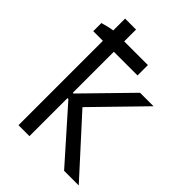

<svg xmlns="http://www.w3.org/2000/svg" viewBox="-210 -819 917 917"><g transform="rotate(45 248.5 -360.0)"><path d="M85 0H159V-257H165L393 0H492L240 -277L477 -520H386L164 -293H159V-570H319V-640H159V-720H85V-640C64 -637 40 -631 20 -625V-570H85Z"/></g></svg>

Font: Fixel Text Regular
Style: Regular
Weight: 400
Width: 4
Designer: AlfaBravo + MacPaw
Foundry: Kyrylo Tkachov, Marchela Mozhyna, Serhii Makarenko, Maria Weinstein, Zakhar Kryvoshyya
Version: Version 1.211